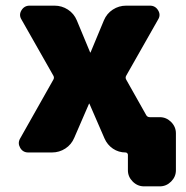

<svg xmlns="http://www.w3.org/2000/svg" viewBox="-20 -520 657 680"><path d="M546 -105Q569 -105 586 -88Q603 -71 603 -48V83Q603 106 586 123Q569 140 546 140H490Q467 140 450 123Q433 106 433 83V28Q433 25 430.5 22.5Q428 20 425 20Q400 20 380 6.5Q360 -7 350 -30L297 -152Q297 -153 296 -153Q295 -153 295 -152L243 -32Q233 -8 211.5 6Q190 20 164 20H80Q61 20 51.5 3.5Q42 -13 51 -29L169 -238Q173 -245 169 -252L56 -451Q46 -467 56 -483.5Q66 -500 85 -500H173Q199 -500 220.5 -486Q242 -472 252 -448L299 -335Q299 -334 300 -334Q301 -334 301 -335L348 -448Q358 -472 379.5 -486Q401 -500 427 -500H511Q530 -500 540 -483.5Q550 -467 540 -451L427 -252Q423 -245 427 -238L498 -112Q502 -105 511 -105Z"/></svg>

Font: Rounded Mplus 1c Black
Style: Regular
Weight: 900
Version: Version 1.059.20150529